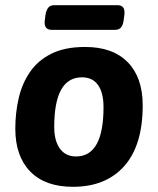

<svg xmlns="http://www.w3.org/2000/svg" viewBox="-20 -712 609 740"><path d="M179 -597Q147 -597 153 -637L155 -652Q157 -669 164.5 -680.5Q172 -692 189 -692H433Q465 -692 459 -652L457 -637Q455 -618 447.5 -607.5Q440 -597 423 -597ZM261 8Q154 8 96.5 -51Q39 -110 39 -216Q39 -277 52 -333.5Q65 -390 95.5 -434.5Q126 -479 178 -505Q230 -531 308 -531Q415 -531 472.5 -472Q530 -413 530 -306Q530 -152 459 -72Q388 8 261 8ZM273 -109Q379 -109 379 -299Q379 -354 358 -384Q337 -414 296 -414Q189 -414 189 -223Q189 -169 211 -139Q233 -109 273 -109Z"/></svg>

Font: Asap
Style: Bold Italic
Weight: 700
Italic angle: -6°
Designer: Pablo Cosgaya
Foundry: Omnibus-Type
Version: Version 3.001; ttfautohint (v1.8.3)